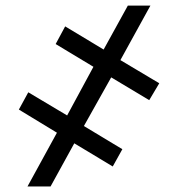

<svg xmlns="http://www.w3.org/2000/svg" viewBox="-20 -675 643 695"><path d="M382.5 -394.9 283.7 -218.8 422.9 -134.9 388.1 -72.4 248.9 -156.2 163 0H79.5L186.1 -194.6L48.3 -278.4L82.4 -340.9L223 -257.1L318.2 -433.2L181.5 -515.6L215.9 -579.5L355.1 -495.7L442.8 -654.8H524.5L415.8 -457.4L556.5 -373.6L520.2 -312.5Z"/></svg>

Font: Inter Extra Light BETA
Style: Regular
Weight: 200
Designer: Rasmus Andersson
Foundry: rsms
Version: Version 3.011;git-f93a4a705